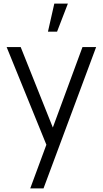

<svg xmlns="http://www.w3.org/2000/svg" viewBox="-20 -800 568 1060"><path d="M251.7 -43.3 253 40.7 16.7 -540H94.3L288.3 -54.3H256.3L435.3 -540H510.7L220.3 240H147ZM244.7 -625H295L354.7 -780H279.8Z"/></svg>

Font: Tap Sans
Style: Regular
Weight: 400
Designer: Tap Payments
Foundry: Tap Payments
Version: Version 1.001;Glyphs 3.1.2 (3151)